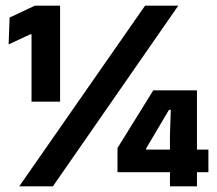

<svg xmlns="http://www.w3.org/2000/svg" viewBox="-20 -659 766 679"><path d="M91.5 -299.5V-537.5H87L10.5 -502L14 -597L103.5 -639H192.5V-299.5ZM48 0 493 -639H610.5L167 0ZM581 0V-181.5L584 -270.5H577.5L496.5 -133.5V-102L452 -130H717V-50H395.5V-135.5L522 -339.5H676.5V0Z"/></svg>

Font: Anek Odia Medium
Style: Bold
Weight: 700
Version: Version 1.003